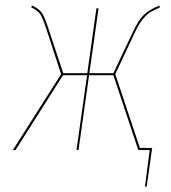

<svg xmlns="http://www.w3.org/2000/svg" viewBox="-20 -548 624 701"><path d="M400.9 -277.3 490.7 -7.8H535.6L515.6 133.3H509.3L526.4 0H484.9L394 -273.4H305.2L266.6 0H259.3L297.9 -273.4H210L36.6 0H26.9L203.1 -277.3L147.5 -447.3Q135.3 -484.4 126 -497.3Q116.7 -510.3 94.2 -521L96.7 -527.8Q120.6 -517.1 131.1 -503.2Q141.6 -489.3 153.8 -452.6L210.9 -280.8H298.8L332 -517.6H339.8L306.2 -280.8H394L464.4 -429.7Q486.3 -476.1 506.1 -494.6Q525.9 -513.2 562 -527.8L563.5 -520.5Q539.6 -510.3 527.3 -502.7Q515.1 -495.1 500.2 -476.6Q485.4 -458 470.7 -425.8Z"/></svg>

Font: Fira Sans Compressed Eight
Style: Italic
Weight: 100
Width: 3
Italic angle: -8°
Designer: Carrois Corporate & Edenspiekermann AG
Foundry: Carrois Corporate GbR & Edenspiekermann AG
Version: Version 4.203;PS 004.203;hotconv 1.0.88;makeotf.lib2.5.64775